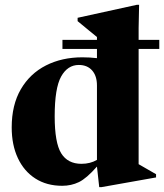

<svg xmlns="http://www.w3.org/2000/svg" viewBox="-20 -765 687 804"><path d="M241.5 -560V-598H386V-610Q377 -617.5 351.5 -638.2Q326 -659 305 -676.5V-690.5L553.5 -745H562.5L560.5 -647.5V-598H647V-560H560.5V-77.5Q569.5 -72 593.5 -58.5Q617.5 -45 633.5 -35.5V-22L405.5 18.5H395.5L386 -67.5Q342.5 -18 310.5 -2.5Q278.5 13 240.5 13Q175.5 13 128 -17.5Q80.5 -48 54.8 -103Q29 -158 29 -231.5Q29 -325.5 67.2 -391.2Q105.5 -457 172.5 -491Q239.5 -525 325 -525Q356 -525 386 -521.5V-560ZM386 -407Q386 -447 365.8 -470Q345.5 -493 310 -493Q263 -493 236 -444.5Q209 -396 209 -278Q209 -167.5 236.2 -123.2Q263.5 -79 321 -79Q358 -79 386 -95.5Z"/></svg>

Font: Newsreader Display
Style: Bold
Weight: 700
Designer: Hugues Gentile
Foundry: Production Type
Version: Version 1.001